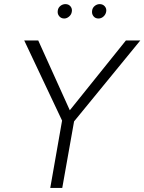

<svg xmlns="http://www.w3.org/2000/svg" viewBox="-20 -924 710 944"><path d="M295.9 -833Q280.3 -833 270.8 -844.7Q261.2 -856.4 264.2 -873Q266.1 -886.2 277.1 -895Q288.1 -903.8 301.8 -903.8Q317.4 -903.8 326.7 -892.6Q335.9 -881.3 333 -866.2Q331.1 -852.5 319.8 -842.8Q308.6 -833 295.9 -833ZM463.9 -833Q448.2 -833 439.2 -844.7Q430.2 -856.4 433.1 -873Q435.1 -886.2 446 -895Q457 -903.8 470.2 -903.8Q485.8 -903.8 495.4 -892.6Q504.9 -881.3 502 -866.2Q499.5 -852.5 488.8 -842.8Q478 -833 463.9 -833ZM669.9 -725.1 344.2 -327.1 286.1 0H227.1L285.2 -331.1L99.1 -725.1H168L323.2 -381.8L599.1 -725.1Z"/></svg>

Font: Stilu Light
Style: Italic
Weight: 300
Italic angle: -10°
Designer: Genilson Lima Santos
Foundry: Genilson Lima Santos
Version: Version 1.200;PS 001.200;hotconv 1.0.88;makeotf.lib2.5.64775